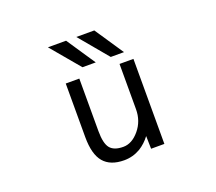

<svg xmlns="http://www.w3.org/2000/svg" viewBox="-127 -931 1254 1117"><g transform="rotate(-20 500.0 -373.0)"><path d="M593.8 -580.1 445.3 -757.8H556.6L675.8 -580.1ZM418.9 -580.1 269.5 -757.8H381.8L501 -580.1ZM378.9 -524.4V-199.2Q378.9 -123 402.8 -93.3Q426.8 -63.5 484.4 -63.5Q538.1 -63.5 583 -117.2Q627.9 -170.9 627.9 -244.1V-524.4H713.9V2H631.8L629.9 -77.1Q602.5 -40 563.5 -15.6Q516.6 11.7 462.9 11.7Q377.9 11.7 336.4 -37.1Q294.9 -85.9 294.9 -192.4V-524.4Z"/></g></svg>

Font: Gen Shin Gothic Monospace Regular
Style: Regular
Weight: 400
Designer: [Source Han Sans]
Ryoko NISHIZUKA  (kana & ideographs); Paul D. Hunt (Latin, Greek & Cyrillic); Wenlong ZHANG  (bopomofo
Version: Version 1.002.20150607